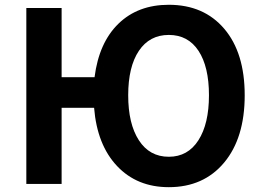

<svg xmlns="http://www.w3.org/2000/svg" viewBox="-20 -774 1104 808"><path d="M690.4 -114.3Q770.5 -114.3 814.9 -183.6Q859.4 -252.9 859.4 -373Q859.4 -493.2 815.4 -560.1Q771.5 -627 690.4 -627Q609.4 -627 564.5 -560.1Q519.5 -493.2 519.5 -373Q519.5 -252.9 564.5 -183.6Q609.4 -114.3 690.4 -114.3ZM239.3 -449.2H377.9Q396.5 -594.7 478.5 -674.3Q560.5 -753.9 690.4 -753.9Q837.9 -753.9 923.8 -652.8Q1009.8 -551.8 1009.8 -373Q1009.8 -193.4 923.3 -89.8Q836.9 13.7 690.4 13.7Q556.6 13.7 472.7 -75.2Q388.7 -164.1 376 -320.3H239.3V0H90.8V-740.2H239.3Z"/></svg>

Font: Nasu
Style: Bold
Weight: 700
Designer: Ryoko NISHIZUKA (kana &amp; ideographs); Paul D. Hunt (Latin, Greek &amp; Cyrillic); Wenlong ZHANG (bopomofo); Sandoll C
Version: Version 2014.1215